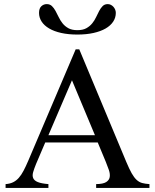

<svg xmlns="http://www.w3.org/2000/svg" viewBox="-20 -919 759 939"><path d="M332 -526.4 216.8 -257.8H444.3ZM450.2 0V-18.6Q484.4 -19 499.3 -28.6Q514.2 -38.1 516.6 -53.2Q519 -68.4 512.5 -87.6Q505.9 -106.9 497.6 -127L458 -222.2H201.2L156.2 -116.7Q147 -94.2 142.1 -77.1Q137.2 -60.1 142.3 -47.9Q147.5 -35.6 164.8 -28.6Q182.1 -21.5 216.8 -18.6V0H7.3V-18.6Q28.3 -20 43.9 -27.6Q59.6 -35.2 72 -49.3Q84.5 -63.5 95.2 -84Q106 -104.5 117.7 -131.8L350.1 -677.7H367.7L597.7 -127Q612.3 -92.3 624 -71.5Q635.7 -50.8 648.2 -39.3Q660.6 -27.8 675.5 -23.9Q690.4 -20 710.9 -18.6V0ZM546.4 -856Q546.4 -832.5 533.4 -813Q520.5 -793.5 496.3 -779.5Q472.2 -765.6 437.3 -757.8Q402.3 -750 358.4 -750Q314.5 -750 279.5 -757.8Q244.6 -765.6 220.5 -779.8Q196.3 -793.9 183.6 -813.5Q170.9 -833 170.9 -856Q170.9 -877.9 182.1 -888.4Q193.4 -898.9 208.5 -898.9Q224.1 -898.9 233.9 -889.4Q243.7 -879.9 251.5 -865.7Q259.3 -851.6 267.1 -835.2Q274.9 -818.8 286.1 -804.7Q297.4 -790.5 314.5 -781Q331.5 -771.5 358.4 -771.5Q385.3 -771.5 402.3 -781Q419.4 -790.5 430.9 -804.7Q442.4 -818.8 450 -835.2Q457.5 -851.6 465.1 -865.7Q472.7 -879.9 482.2 -889.4Q491.7 -898.9 506.8 -898.9Q515.1 -898.9 522.2 -895.3Q529.3 -891.6 534.7 -885.7Q540 -879.9 543.2 -872.1Q546.4 -864.3 546.4 -856Z"/></svg>

Font: Doulos SIL Cyr
Style: Regular
Weight: 400
Designer: Walt Agee, Victor Gaultney, Peter Martin, Debbi Hosken, Becca Hirsbrunner
Foundry: SIL International
Version: Version 5.000